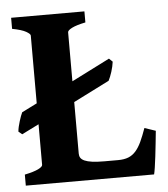

<svg xmlns="http://www.w3.org/2000/svg" viewBox="-47 -658 615 701"><g transform="rotate(-5 260.0 -307.5)"><path d="M509.8 -158.2Q507.8 -137.2 505.1 -112.5Q502.4 -87.9 499.8 -65.2Q497.1 -42.5 494.4 -24.9Q491.7 -7.3 489.7 0H19.5V-40.5Q52.7 -47.4 69.1 -55.4Q85.4 -63.5 85.4 -70.3V-219.2L22.9 -188L9.8 -198.7Q10.3 -207 12.7 -217Q15.1 -227.1 18.1 -236.8Q21 -246.6 24.2 -254.9Q27.3 -263.2 29.8 -268.1L85.4 -295.9V-544.4Q85.4 -550.3 70.1 -559.1Q54.7 -567.9 19.5 -574.7V-615.2H288.1V-574.7Q254.9 -567.9 238.5 -559.6Q222.2 -551.3 222.2 -544.4V-364.7L362.3 -435.5L375 -423.3Q374 -415 371.8 -405.5Q369.6 -396 366.7 -386.7Q363.8 -377.4 360.4 -369.1Q356.9 -360.8 354 -355L222.2 -288.6V-99.6Q222.2 -90.8 226.3 -84.2Q230.5 -77.6 240.7 -73Q251 -68.4 268.6 -65.9Q286.1 -63.5 313 -63.5H363.3Q385.7 -63.5 401.1 -69.6Q416.5 -75.7 428.2 -88.9Q439.9 -102.1 449.5 -122.6Q459 -143.1 469.2 -171.9Z"/></g></svg>

Font: Gentium Book Basic
Style: Bold
Weight: 700
Designer: J. Victor Gaultney and Annie Olsen
Foundry: SIL International
Version: Version 1.102; 2013; Maintenance release